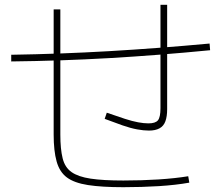

<svg xmlns="http://www.w3.org/2000/svg" viewBox="-20 -809 920 799"><path d="M203.3 -248.9V-770H231.1V-248.9Q231.1 -188.9 240.6 -150.6Q250 -112.2 277.8 -92.8Q305.6 -73.3 357.2 -65.6Q408.9 -57.8 493.3 -57.8Q568.9 -57.8 638.9 -62.2Q708.9 -66.7 763.3 -75.6L767.8 -48.9Q712.2 -38.9 641.1 -34.4Q570 -30 493.3 -30Q403.3 -30 346.1 -38.9Q288.9 -47.8 258.3 -70.6Q227.8 -93.3 215.6 -137.2Q203.3 -181.1 203.3 -248.9ZM415.6 -314.4 424.4 -340Q468.9 -324.4 500 -314.4Q531.1 -304.4 555 -300Q578.9 -295.6 597.8 -295.6Q626.7 -295.6 637.2 -308.3Q647.8 -321.1 647.8 -358.9V-788.9H675.6V-354.4Q675.6 -324.4 668.3 -304.4Q661.1 -284.4 643.9 -275Q626.7 -265.6 600 -265.6Q577.8 -265.6 550.6 -270.6Q523.3 -275.6 490 -287.2Q456.7 -298.9 415.6 -314.4ZM26.7 -581.1Q232.2 -584.4 433.9 -596.1Q635.6 -607.8 852.2 -627.8L854.4 -600Q637.8 -578.9 435 -567.2Q232.2 -555.6 26.7 -553.3Z"/></svg>

Font: Paperlogy 1 Thin
Style: Regular
Weight: 250
Designer: redesigned by Lee Juim, glyphs from Gmarket Sans & Montserrat
Foundry: PT&
Version: Version 1.001